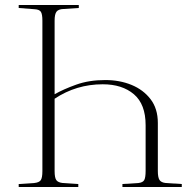

<svg xmlns="http://www.w3.org/2000/svg" viewBox="-20 -750 774 770"><path d="M55 0V-12L117 -16Q137 -18 143.5 -27.5Q150 -37 150 -64V-667Q150 -693 144 -702.5Q138 -712 119 -713L55 -718V-730H296V-718L234 -714Q214 -713 206.5 -703Q199 -693 199 -667V-372Q234 -392 285.5 -410.5Q337 -429 402 -429Q460 -429 507.5 -409.5Q555 -390 584 -352Q613 -314 613 -257V-64Q613 -39 619.5 -28.5Q626 -18 645 -16L709 -12V0H471V-12L535 -16Q553 -18 558.5 -28Q564 -38 564 -65V-248Q564 -332 517 -372Q470 -412 392 -412Q286 -412 199 -354V-64Q199 -37 206 -27.5Q213 -18 232 -16L294 -12V0Z"/></svg>

Font: Display Extralight
Style: Regular
Weight: 200
Designer: Latin by Veronika Burian and Jose Scaglione. Greek by Irene Vlachou. Cyrillic by Vera Evstafieva.
Foundry: TypeTogether
Version: Version 3.002